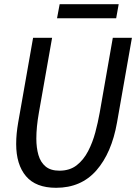

<svg xmlns="http://www.w3.org/2000/svg" viewBox="-20 -880 648 914"><path d="M247 14Q150.5 14 103.8 -41.2Q57 -96.5 57 -194.5Q57 -220.5 59.5 -245.5Q62 -270.5 66.5 -296.5L137.5 -700H228L165 -343Q153 -275 153 -220Q153 -176.5 163 -142Q173 -107.5 197 -87.5Q221 -67.5 263 -67.5Q312 -67.5 345 -93.2Q378 -119 399.5 -160.5Q421 -202 433.8 -250Q446.5 -298 454.5 -343L517 -700H608L537 -296.5Q511.5 -152 439 -69Q366.5 14 247 14ZM251.5 -793 264 -860H545L533 -793Z"/></svg>

Font: Cabin Condensed
Style: Italic
Weight: 400
Width: 3
Italic angle: -10°
Designer: Pablo Impallari
Foundry: Pablo Impallari. http://www.impallari.com Igino Marini. http://www.ikern.com
Version: Version 3.001; ttfautohint (v1.8.3)